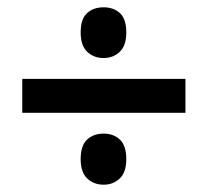

<svg xmlns="http://www.w3.org/2000/svg" viewBox="-20 -615 569 526"><path d="M201 -526Q201 -563 218.5 -579Q236 -595 264 -595Q291 -595 308.5 -579Q326 -563 326 -526Q326 -490 308 -473Q290 -456 264 -456Q237 -456 219 -473Q201 -490 201 -526ZM41 -306V-399H488V-306ZM201 -179Q201 -216 218.5 -232.5Q236 -249 264 -249Q291 -249 308.5 -232.5Q326 -216 326 -179Q326 -143 308 -126Q290 -109 264 -109Q237 -109 219 -126Q201 -143 201 -179Z"/></svg>

Font: Noto Sans Sinhala SemiCondensed SemiBold
Style: Regular
Weight: 600
Width: 4
Designer: Jelle Bosma - Monotype Design Team
Foundry: Monotype Imaging Inc.
Version: Version 2.006; ttfautohint (v1.8.4.7-5d5b)